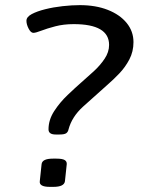

<svg xmlns="http://www.w3.org/2000/svg" viewBox="-20 -726 575 748"><path d="M197 -202Q169 -202 169 -222Q169 -259 191 -293Q213 -327 243.5 -356Q274 -385 298 -406Q321 -426 345.5 -448.5Q370 -471 387.5 -497Q405 -523 405 -551Q405 -632 267 -632Q228 -632 195.5 -623.5Q163 -615 141 -606.5Q119 -598 110 -598Q100 -598 91.5 -614.5Q83 -631 83 -645Q83 -660 103.5 -671Q124 -682 156 -690Q188 -698 224 -702Q260 -706 291 -706Q353 -706 400 -687.5Q447 -669 473.5 -636.5Q500 -604 500 -562Q500 -525 484 -494.5Q468 -464 444.5 -439.5Q421 -415 399 -396Q347 -350 303.5 -310.5Q260 -271 247 -222Q245 -212 238 -207Q231 -202 212 -202ZM174 2Q132 2 135 -20L142 -86Q144 -108 186 -108H200Q223 -108 232 -102.5Q241 -97 240 -86L233 -20Q230 2 188 2Z"/></svg>

Font: Asap Expanded Expanded Regular
Style: Italic
Weight: 400
Width: 7
Italic angle: -6°
Designer: Pablo Cosgaya
Foundry: Omnibus-Type
Version: Version 3.001; ttfautohint (v1.8.4.7-5d5b)